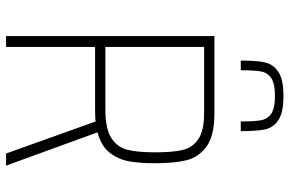

<svg xmlns="http://www.w3.org/2000/svg" viewBox="-181 -775 956 634"><g transform="rotate(90 297.0 -458.0)"><path d="M487 0 381 -296Q373 -294 345 -294H135V0H99V-688H355Q429 -688 464.5 -661.5Q500 -635 509.5 -594.5Q519 -554 519 -491Q519 -440 512.5 -405Q506 -370 484 -342Q462 -314 417 -302L527 0ZM483 -491Q483 -549 475.5 -582Q468 -615 440 -634.5Q412 -654 353 -654H135V-328H343Q405 -328 435.5 -347.5Q466 -367 474.5 -400.5Q483 -434 483 -491ZM413 -775H381Q381 -820 377 -842Q373 -864 355 -876Q337 -888 297 -888Q257 -888 238.5 -876Q220 -864 216 -842Q212 -820 212 -775H180Q180 -827 186 -854.5Q192 -882 217 -899Q242 -916 297 -916Q352 -916 377 -899Q402 -882 407.5 -854.5Q413 -827 413 -775Z"/></g></svg>

Font: Saira Semi Condensed Thin
Style: Regular
Weight: 100
Width: 4
Designer: Hector Gatti with collaboration of the Omnibus-Type team
Foundry: Omnibus-Type
Version: Version 1.001; ttfautohint (v1.8)